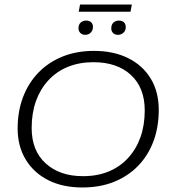

<svg xmlns="http://www.w3.org/2000/svg" viewBox="-20 -819 750 849"><path d="M344 10Q258 10 194 -22Q130 -54 94 -113Q58 -172 58 -251Q58 -326 81.5 -388.5Q105 -451 149 -497Q193 -543 255.5 -568.5Q318 -594 396 -594Q482 -594 546.5 -562Q611 -530 646.5 -471.5Q682 -413 682 -333Q682 -258 659 -195.5Q636 -133 592 -87Q548 -41 485.5 -15.5Q423 10 344 10ZM347 -40Q410 -40 460 -60.5Q510 -81 546 -120Q582 -159 601 -212Q620 -265 620 -331Q620 -431 559 -487.5Q498 -544 393 -544Q331 -544 280.5 -523.5Q230 -503 194 -464Q158 -425 139 -372Q120 -319 120 -253Q120 -153 182 -96.5Q244 -40 347 -40ZM357 -665Q343 -665 335 -673.5Q327 -682 327 -694Q327 -710 336.5 -719Q346 -728 361 -728Q375 -728 383 -720.5Q391 -713 391 -700Q391 -684 381 -674.5Q371 -665 357 -665ZM502 -665Q488 -665 480 -673Q472 -681 472 -693Q472 -711 482 -719.5Q492 -728 505 -728Q520 -728 528 -720.5Q536 -713 536 -699Q536 -683 525.5 -674Q515 -665 502 -665ZM328 -767 334 -799H563L557 -767Z"/></svg>

Font: Rokkitt SemiBold Light
Style: Italic
Weight: 300
Italic angle: -9°
Version: Version 3.103